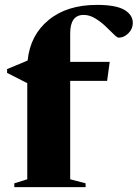

<svg xmlns="http://www.w3.org/2000/svg" viewBox="-20 -765 563 785"><path d="M267 -32 330 -15.5V0H38.5V-15.5L91.5 -32V-425L9 -467V-482.5L93 -517.5Q103.5 -621.5 178.8 -683.2Q254 -745 376 -745Q454.5 -745 488.8 -724.5Q523 -704 523 -671.5Q523 -647 505 -629Q487 -611 465 -611Q459 -611 445 -625Q431 -639 411.5 -657.5Q392 -676 369 -690Q346 -704 322 -704Q267 -704 267 -628.5V-512H428.5L418 -434.5H267Z"/></svg>

Font: Newsreader Display
Style: Bold
Weight: 700
Designer: Hugues Gentile
Foundry: Production Type
Version: Version 1.001